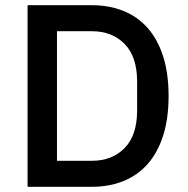

<svg xmlns="http://www.w3.org/2000/svg" viewBox="-20 -718 723 738"><path d="M86 -698H333Q400 -698 454.5 -676Q509 -654 547.5 -610.5Q586 -567 607 -501.5Q628 -436 628 -349Q628 -262 607 -196.5Q586 -131 547.5 -87.5Q509 -44 454.5 -22Q400 0 333 0H86ZM333 -100Q411 -100 459 -149Q507 -198 507 -293V-405Q507 -500 459 -549Q411 -598 333 -598H199V-100Z"/></svg>

Font: IBM Plex Sans Hebrew Medm
Style: Regular
Weight: 500
Designer: Mike Abbink, Paul van der Laan, Pieter van Rosmalen, Yanek Iontef
Foundry: Bold Monday
Version: Version 1.3